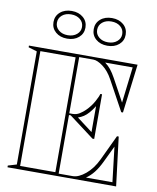

<svg xmlns="http://www.w3.org/2000/svg" viewBox="-100 -1023 902 1100"><g transform="rotate(10 351.0 -473.0)"><path d="M20 0V-10L70 -25V-683L20 -698V-708H652L617 -424H607L512 -598Q487 -644 454 -668.5Q421 -693 397 -693H315V-366H335Q356 -366 374 -377Q392 -388 408 -404Q434 -430 450.5 -460Q467 -490 471 -506H481V-246H471L325 -356H315V-15H397Q431 -15 471 -48Q511 -81 538 -138L607 -284H617L652 0ZM90 -20H295V-688H90ZM368 -351 459 -282V-433Q444 -409 429.5 -392.5Q415 -376 400.5 -366.5Q386 -357 368 -351ZM473 -20H627L603 -223L558 -129Q539 -89 518.5 -63Q498 -37 473 -20ZM602 -479 627 -688H467Q486 -674 500.5 -656Q515 -638 531 -609ZM462 -946Q502.9 -946 529 -923.4Q555 -900.8 555 -865Q555 -830 529 -807.5Q502.9 -785 462 -785Q420.9 -785 394.9 -807.5Q369 -830 369 -865.5Q369 -901.1 394.9 -923.5Q420.9 -946 462 -946ZM462 -805Q494 -805 514.5 -822.2Q535 -839.4 535 -864.8Q535 -892 514.5 -909Q494 -926 462 -926Q429.7 -926 409.4 -909Q389 -892 389 -864.8Q389 -839.4 409.4 -822.2Q429.7 -805 462 -805ZM228 -946Q268.9 -946 295 -923.4Q321 -900.8 321 -865Q321 -830 295 -807.5Q268.9 -785 228 -785Q186.9 -785 160.9 -807.5Q135 -830 135 -865.5Q135 -901.1 160.9 -923.5Q186.9 -946 228 -946ZM228 -805Q260 -805 280.5 -822.2Q301 -839.4 301 -864.8Q301 -892 280.5 -909Q260 -926 228 -926Q195.7 -926 175.4 -909Q155 -892 155 -864.8Q155 -839.4 175.4 -822.2Q195.7 -805 228 -805Z"/></g></svg>

Font: Kalnia Glaze Thin
Style: Regular
Weight: 100
Version: Version 1.110